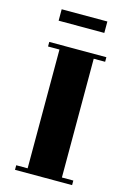

<svg xmlns="http://www.w3.org/2000/svg" viewBox="-111 -760 531 812"><g transform="rotate(15 155.0 -353.5)"><path d="M255 -707V-657H55V-707ZM290 0H40V-20H90V-540H40V-560H290V-540H240V-20H290Z"/></g></svg>

Font: Rozha One
Style: Regular
Weight: 400
Designer: Tim Donaldson, Indian Type Foundry
Foundry: Indian Type Foundry
Version: Version 1.300;PS 1.0;hotconv 1.0.78;makeotf.lib2.5.61930; tt